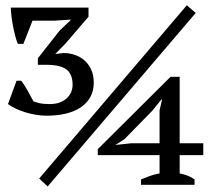

<svg xmlns="http://www.w3.org/2000/svg" viewBox="-20 -691 790 718"><path d="M707.5 0H507.3V-20Q523.4 -26.9 540.5 -33Q557.6 -39.1 576.7 -42.5V-110.8H345.7V-133.3L617.7 -403.8H651.9V-155.3H740.2V-110.8H651.9V-42.5Q665.5 -39.6 678.7 -35.2Q691.9 -30.8 707.5 -20ZM576.7 -277.8 585.9 -318.8H583.5L550.3 -277.8L445.3 -170.4L411.6 -148.9L471.2 -155.3H576.7ZM165 -301.8Q188.5 -301.8 204.8 -308.3Q221.2 -314.9 231.4 -325.2Q241.7 -335.4 246.6 -348.1Q251.5 -360.8 251.5 -373.5Q251.5 -414.1 228.3 -431.4Q205.1 -448.7 152.8 -448.7H121.6V-473.1L202.6 -576.2L244.1 -615.7V-617.7L185.5 -613.8H101.6L67.4 -526.9H46.9Q41.5 -539.1 36.6 -557.9Q31.7 -576.7 28.1 -596.4Q24.4 -616.2 22.5 -634.3Q20.5 -652.3 20.5 -662.6H311V-628.4L224.6 -527.8L187.5 -490.2V-489.3L217.3 -492.7Q239.7 -492.7 260.3 -485.6Q280.8 -478.5 296.4 -464.6Q312 -450.7 321.3 -429.9Q330.6 -409.2 330.6 -381.8Q330.6 -351.6 317.9 -328.4Q305.2 -305.2 282 -289.6Q258.8 -273.9 226.1 -266.1Q193.4 -258.3 153.8 -258.3Q134.8 -258.3 114.3 -261.7Q93.8 -265.1 74.7 -271Q55.7 -276.9 38.8 -284.9Q22 -293 9.8 -301.8L42 -389.2H59.1Q63.5 -383.8 69.6 -374.8Q75.7 -365.7 81.8 -354.7Q87.9 -343.8 94 -332.3Q100.1 -320.8 105.5 -311.5Q113.8 -308.6 127.9 -305.2Q142.1 -301.8 165 -301.8ZM678.7 -671.4 711.9 -642.6 158.2 6.3 126.5 -23.4Z"/></svg>

Font: PT Astra Serif
Style: Regular
Weight: 400
Designer: A.Korolkova, I. Chaeva
Foundry: ParaType Ltd
Version: Version 1.002